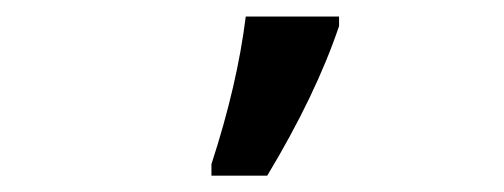

<svg xmlns="http://www.w3.org/2000/svg" viewBox="-20 -821 617 235"><path d="M395 -800.8V-789.1Q366.7 -705.1 307.1 -606H238.8V-620.1Q270.5 -717.3 280.8 -800.8Z"/></svg>

Font: OpenSans-Semibold
Style: Regular
Weight: 600
Foundry: Ascender Corporation
Version: Version 1.10